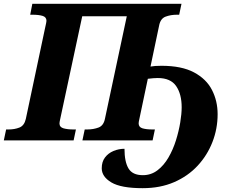

<svg xmlns="http://www.w3.org/2000/svg" viewBox="-44 -734 1221 1004"><path d="M702 250Q589 250 538.5 220Q488 190 488 146Q488 112 505 89.5Q522 67 549.5 55.5Q577 44 607 44Q607 112 628 147Q649 182 703 182Q746 182 779.5 156.5Q813 131 837 89.5Q861 48 876 0Q891 -48 898.5 -93.5Q906 -139 906 -173Q906 -242 877 -284Q848 -326 781 -326Q771 -326 757.5 -325Q744 -324 729 -322L685 -113Q681 -96 681 -89Q681 -69 701 -63Q721 -57 753 -57H766L754 0H387L399 -57H412Q444 -57 471 -67Q498 -77 505 -114L619 -649H386L272 -117Q267 -95 267 -89Q267 -69 288 -63Q309 -57 340 -57H353L341 0H-24L-12 -57H1Q32 -57 57.5 -67Q83 -77 91 -112L192 -589Q199 -619 199 -625Q199 -645 178.5 -651Q158 -657 127 -657H114L125 -714H905L893 -657H880Q849 -657 822 -647Q795 -637 788 -600L743 -386Q755 -388 768 -389Q781 -390 800 -390Q906 -390 970.5 -355.5Q1035 -321 1064.5 -263.5Q1094 -206 1094 -137Q1094 -61 1067 8.5Q1040 78 989.5 132.5Q939 187 866.5 218.5Q794 250 702 250Z"/></svg>

Font: Noto Serif ExtraBold
Style: Italic
Weight: 800
Italic angle: -12°
Designer: Monotype Design Team
Foundry: Monotype Imaging Inc.
Version: Version 2.013